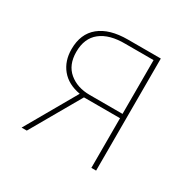

<svg xmlns="http://www.w3.org/2000/svg" viewBox="-121 -645 775 770"><g transform="rotate(30 266.0 -259.5)"><path d="M414 -519V0H392V-230H225L93 0H69L203 -234Q146 -244 115.5 -281Q85 -318 85 -373Q85 -444 131 -481.5Q177 -519 262 -519ZM392 -250V-499H262Q188 -500 147.5 -468Q107 -436 107 -373Q107 -313 144.5 -281.5Q182 -250 240 -250Z"/></g></svg>

Font: Fira Sans Thin
Style: Regular
Weight: 100
Designer: bBox Type GmbH & Carrois Corporate GbR & Edenspiekermann AG
Foundry: bBox Type GmbH & Carrois Corporate GbR & Edenspiekermann AG
Version: Version 4.301